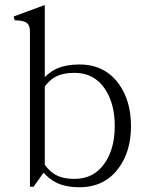

<svg xmlns="http://www.w3.org/2000/svg" viewBox="-20 -748 616 785"><path d="M163.1 -727.5 36.1 -680.7 40 -665Q73.2 -665 87.9 -655.3Q102.5 -645.5 102.5 -619.1V15.6H117.2L158.2 -42Q181.6 -15.6 210.9 -1Q249 17.6 304.7 17.6Q407.2 17.6 464.8 -60.5Q515.6 -128.9 515.6 -232.4Q515.6 -336.9 464.8 -406.2Q407.2 -484.4 304.7 -484.4Q252.9 -484.4 214.8 -468.8Q186.5 -456.1 163.1 -432.6ZM163.1 -74.2V-394.5Q183.6 -420.9 204.1 -432.6Q236.3 -450.2 284.2 -450.2Q366.2 -450.2 410.2 -382.8Q449.2 -323.2 449.2 -232.4Q449.2 -142.6 410.2 -84Q366.2 -16.6 284.2 -16.6Q235.4 -16.6 204.1 -35.2Q182.6 -47.9 163.1 -74.2Z"/></svg>

Font: Batang
Style: Regular
Weight: 400
Version: Version 2.21